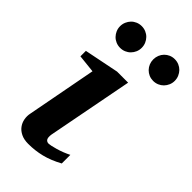

<svg xmlns="http://www.w3.org/2000/svg" viewBox="-229 -787 863 863"><g transform="rotate(45 202.5 -355.5)"><path d="M308.1 -32.2Q263.2 -7.8 222.7 2.2Q182.1 12.2 139.2 12.2Q111.8 12.2 93 2.9Q74.2 -6.3 63.5 -21Q52.7 -35.6 49.3 -54Q45.9 -72.3 49.8 -90.8L112.8 -422.9L26.9 -432.1V-466.8L191.9 -500H262.2L185.1 -99.1Q183.1 -90.3 182.6 -82Q182.1 -73.7 183.8 -67.4Q185.5 -61 190.4 -57.1Q195.3 -53.2 204.1 -53.2Q208 -53.2 219.5 -55.7Q231 -58.1 246.1 -62.5Q261.2 -66.9 277.6 -73.2Q293.9 -79.6 308.1 -86.9ZM194.8 -653.8Q194.8 -639.6 189.5 -627.2Q184.1 -614.7 174.8 -605.2Q165.5 -595.7 152.8 -590.3Q140.1 -585 126 -585Q111.8 -585 99.1 -590.3Q86.4 -595.7 77.1 -605.2Q67.9 -614.7 62.5 -627.2Q57.1 -639.6 57.1 -653.8Q57.1 -668 62.5 -680.7Q67.9 -693.4 77.1 -702.9Q86.4 -712.4 99.1 -717.8Q111.8 -723.1 126 -723.1Q140.1 -723.1 152.8 -717.8Q165.5 -712.4 174.8 -702.9Q184.1 -693.4 189.5 -680.7Q194.8 -668 194.8 -653.8ZM404.8 -653.8Q404.8 -639.6 399.4 -627.2Q394 -614.7 384.8 -605.2Q375.5 -595.7 362.8 -590.3Q350.1 -585 335.9 -585Q321.8 -585 309.3 -590.3Q296.9 -595.7 287.6 -605.2Q278.3 -614.7 273.2 -627.2Q268.1 -639.6 268.1 -653.8Q268.1 -668 273.2 -680.7Q278.3 -693.4 287.6 -702.9Q296.9 -712.4 309.3 -717.8Q321.8 -723.1 335.9 -723.1Q350.1 -723.1 362.8 -717.8Q375.5 -712.4 384.8 -702.9Q394 -693.4 399.4 -680.7Q404.8 -668 404.8 -653.8Z"/></g></svg>

Font: Charis SIL CyrE
Style: Bold Italic
Weight: 700
Italic angle: -11°
Foundry: SIL International
Version: Version 5.000